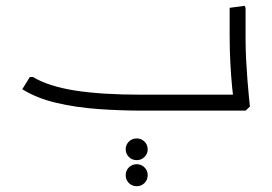

<svg xmlns="http://www.w3.org/2000/svg" viewBox="-20 -382 940 663"><path d="M470 0Q395 0 318.5 -5.5Q242 -11 174 -27Q106 -43 57 -74L83 -116H94Q147 -84 238.5 -69.5Q330 -55 470 -55H783V0ZM786 0 787 -32Q785 -46 781.5 -81.5Q778 -117 775.5 -163Q773 -209 773 -257V-355L825 -362L828 -354V-247Q828 -211 830 -174.5Q832 -138 834.5 -105Q837 -72 839.5 -48.5Q842 -25 843 -14L828 0ZM687 0V-55H793V0ZM687 0Q677 0 672 -8.5Q667 -17 667 -28Q667 -40 672 -47.5Q677 -55 687 -55ZM490 223Q490 239 479 250Q468 261 452 261Q436 261 425 250Q414 239 414 223Q414 207 425 196Q436 185 452 185Q468 185 479 196Q490 207 490 223ZM490 134Q490 149 479 160Q468 171 452 171Q436 171 425 160Q414 149 414 133Q414 118 425 107Q436 96 452 96Q468 96 479 107Q490 118 490 134Z"/></svg>

Font: Fustat Light
Style: Regular
Weight: 300
Designer: Mohamed Gaber, Khaled Hosny, Laura Garcia Mut
Foundry: Kief Type Foundry, Alif Type Foundry, Hard Type Foundry
Version: Version 1.007